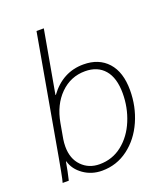

<svg xmlns="http://www.w3.org/2000/svg" viewBox="-138 -836 807 939"><g transform="rotate(-20 265.0 -366.0)"><path d="M82 -93H80Q71 -41 61 0H29Q33 -17 34 -20Q38 -37 53 -120L163 -742H201L143 -416H145Q214 -510 322 -510Q402 -510 448 -459Q494 -408 494 -314Q494 -229 461 -154.5Q428 -80 368 -35Q308 10 232 10Q178 10 136 -19.5Q94 -49 82 -93ZM455 -312Q455 -392 419 -434Q383 -476 318 -476Q243 -476 189 -422.5Q135 -369 119 -279L105 -200Q102 -181 102 -162Q102 -99 138.5 -61.5Q175 -24 231 -24Q298 -24 349 -64.5Q400 -105 427.5 -171.5Q455 -238 455 -312Z"/></g></svg>

Font: Sarabun Thin
Style: Italic
Weight: 250
Italic angle: -10°
Designer: Suppakit Chalermlarp | Katatrad Co.,Ltd.
Foundry: Cadson Demak Co.,Ltd.
Version: Version 1.000; ttfautohint (v1.6)